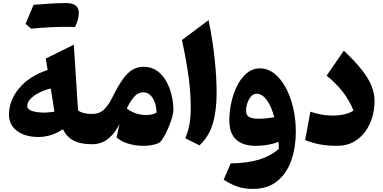

<svg xmlns="http://www.w3.org/2000/svg" viewBox="-20 -933 2478 1242"><path d="M288.1 -480.5 275.9 -554.2 457.5 -644 484.9 -218.3Q517.1 -195.8 573.7 -195.8H574.2V0H573.7Q500.5 0 456.1 -23.4Q411.6 -46.9 387.2 -96.7Q311 -46.9 229.5 -46.9Q142.1 -46.9 90.1 -86.2Q38.1 -125.5 38.1 -190.4Q38.1 -282.7 103 -361.3Q168 -439.9 288.1 -480.5ZM308.1 -360.8Q267.1 -350.6 232.4 -333Q197.8 -315.4 177 -293.2Q156.2 -271 156.2 -246.6Q156.2 -225.6 187.7 -215.1Q219.2 -204.6 267.1 -204.6Q284.2 -204.6 301.3 -206.8Q318.4 -209 332 -210.9Q325.7 -252.9 320.1 -288.1Q314.5 -323.2 308.1 -360.8ZM409.2 -759.3Q305.7 -759.3 181.6 -747.6L145.5 -778.3Q158.7 -810.1 171.4 -840.8Q184.1 -871.6 197.3 -901.9Q328.1 -913.1 408.9 -913.1Q489.7 -913.1 489.7 -850.1Q489.7 -806.2 465.3 -758.8Z M908.7 -501Q958 -501 994.4 -475.8Q1030.8 -450.7 1054.4 -409.2Q1078.1 -367.7 1089.8 -318.1Q1101.6 -268.6 1101.6 -219.7Q1101.6 -200.7 1091.6 -167.7Q1081.5 -134.8 1066.4 -100.1Q1051.3 -65.4 1034.9 -39.3Q1018.6 -13.2 1005.9 -7.3Q964.4 10.3 907.2 10.3Q856.9 10.3 809.8 -3.7Q762.7 -17.6 733.9 -44.4L753.4 -130.9Q726.1 -74.2 681.9 -37.1Q637.7 0 574.2 0Q563.5 0 558.1 -8.1Q552.7 -16.1 552.7 -38.6V-157.2Q552.7 -179.7 558.1 -187.7Q563.5 -195.8 574.2 -195.8Q622.1 -195.8 651.4 -223.1Q680.7 -250.5 703.6 -296.9Q742.7 -376.5 774.7 -420.7Q806.6 -464.8 838.6 -482.9Q870.6 -501 908.7 -501ZM906.2 -335.9Q876.5 -335.9 852.5 -312Q828.6 -288.1 799.8 -231.4Q821.3 -213.9 854 -201.4Q886.7 -189 926.3 -189Q966.3 -189 992.7 -204.6Q991.7 -262.2 967.5 -299.1Q943.4 -335.9 906.2 -335.9Z M1329.1 -802.7Q1356.4 -670.4 1368.9 -549.8Q1381.3 -429.2 1381.3 -333Q1381.3 -215.8 1356 -131.8Q1330.6 -47.9 1270.5 7.3L1178.7 -38.6Q1196.3 -80.6 1205.1 -126.2Q1213.9 -171.9 1213.9 -238.3Q1213.9 -294.4 1209 -354.2Q1204.1 -414.1 1191.9 -490.7Q1179.7 -567.4 1157.2 -674.3Z M1613.8 289.1Q1566.4 289.1 1524.9 277.1Q1483.4 265.1 1426.8 229.5L1472.2 124Q1581.5 122.1 1655.3 99.6Q1729 77.1 1783.7 30.3Q1783.7 19 1783.2 8.1Q1782.7 -2.9 1781.7 -15.1Q1752 -3.4 1714.1 3.4Q1676.3 10.3 1632.8 10.3Q1551.3 10.3 1507.3 -30.3Q1463.4 -70.8 1463.4 -153.8Q1463.4 -211.9 1476.6 -271.2Q1489.7 -330.6 1515.1 -380.4Q1540.5 -430.2 1577.1 -460.4Q1613.8 -490.7 1660.6 -490.7Q1711.4 -490.7 1753.9 -457.8Q1796.4 -424.8 1827.6 -367.4Q1858.9 -310.1 1876.2 -236.3Q1893.6 -162.6 1893.6 -81.5Q1893.6 21 1864 105.2Q1834.5 189.5 1772.7 239.3Q1710.9 289.1 1613.8 289.1ZM1753.9 -174.3Q1736.8 -242.7 1706.5 -284.7Q1676.3 -326.7 1639.2 -326.7Q1620.1 -326.7 1604.7 -309.6Q1589.4 -292.5 1580.6 -267.3Q1571.8 -242.2 1571.8 -217.3Q1571.8 -185.5 1593.5 -175.3Q1615.2 -165 1653.3 -165Q1677.7 -165 1704.6 -167.7Q1731.4 -170.4 1753.9 -174.3Z M2402.8 -278.3Q2402.8 -224.6 2387.5 -173.1Q2372.1 -121.6 2341.6 -80.1Q2311 -38.6 2265.9 -14.2Q2220.7 10.3 2161.6 10.3Q2099.1 10.3 2051.3 1.5Q2003.4 -7.3 1954.1 -26.9L1987.8 -210.4Q2024.9 -198.2 2059.1 -191.9Q2093.3 -185.5 2130.4 -185.5Q2172.4 -185.5 2208.5 -193.8Q2244.6 -202.1 2266.6 -218.3Q2238.8 -287.1 2195.1 -341.8Q2151.4 -396.5 2092.8 -443.8L2204.1 -605Q2276.9 -536.6 2320.3 -481.4Q2363.8 -426.3 2383.3 -377.4Q2402.8 -328.6 2402.8 -278.3Z"/></svg>

Font: Pinar-DS2-FD ExtraBold
Style: Regular
Weight: 800
Designer: Amin Abedi
Version: Version 3.000